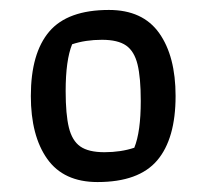

<svg xmlns="http://www.w3.org/2000/svg" viewBox="-20 -631 415 386"><path d="M42 -438Q42 -524 79 -567.5Q116 -611 199 -611Q267 -611 300 -564.5Q333 -518 333 -438Q333 -352 296 -308.5Q259 -265 176 -265Q108 -265 75 -311.5Q42 -358 42 -438ZM250 -334Q263 -366 263 -428Q263 -475 256.5 -501.5Q250 -528 233.5 -539.5Q217 -551 185 -551Q152 -551 125 -542Q112 -510 112 -448Q112 -401 118.5 -374.5Q125 -348 141.5 -336.5Q158 -325 190 -325Q223 -325 250 -334Z"/></svg>

Font: Athiti Medium
Style: Regular
Weight: 500
Designer: CadsonDemak Team
Foundry: CadsonDemak
Version: Version 1.032